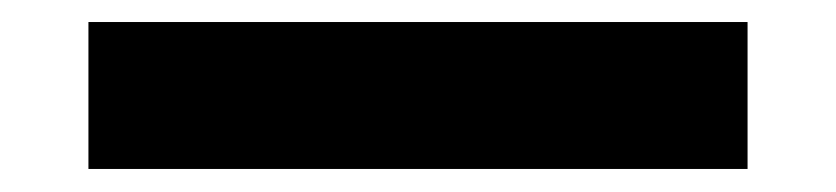

<svg xmlns="http://www.w3.org/2000/svg" viewBox="-20 20 740 170"><path d="M58.3 169.6V39.5H641.9V169.6Z"/></svg>

Font: Envelope Sans Variable
Style: Regular
Weight: 500
Designer: Andreas Rasmussen / Norman Anderson
Foundry: mail.de GmbH
Version: Version 1.150